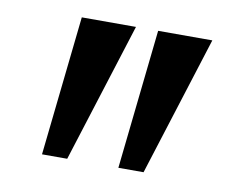

<svg xmlns="http://www.w3.org/2000/svg" viewBox="-51 -898 624 499"><g transform="rotate(10 261.0 -648.0)"><path d="M270.5 -832.5 154 -464H87.5L127.5 -832.5ZM472 -832.5 355.5 -464H289L329 -832.5Z"/></g></svg>

Font: Merriweather 48pt Black
Style: Regular
Weight: 900
Version: Version 2.100